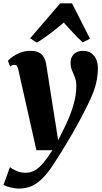

<svg xmlns="http://www.w3.org/2000/svg" viewBox="-48 -848 596 1118"><path d="M58.5 -443Q55 -458.5 49.8 -464.5Q44.5 -470.5 37.5 -470.5Q30.5 -470.5 24.2 -468.2Q18 -466 11 -461L-2 -494Q6 -503.5 24.8 -517.2Q43.5 -531 70.2 -541.5Q97 -552 129 -552Q158.5 -552 177.2 -543Q196 -534 206.5 -516.2Q217 -498.5 221 -472.5Q227.5 -433.5 234.2 -389.8Q241 -346 248.2 -300.2Q255.5 -254.5 262.5 -209.2Q269.5 -164 276.5 -122L290.5 -30.5L329.5 -110Q345 -141.5 357.5 -172.8Q370 -204 378.8 -233.8Q387.5 -263.5 392 -291.5Q396.5 -319.5 396.5 -345Q396.5 -377 388.2 -397.8Q380 -418.5 371.5 -437.8Q363 -457 363 -484.5Q363 -513.5 382.2 -532.8Q401.5 -552 435.5 -552Q465.5 -552 484.8 -537.5Q504 -523 513 -500.2Q522 -477.5 522 -453.5Q522 -405 511 -361.5Q500 -318 480.5 -275.2Q461 -232.5 436.5 -186Q423 -159.5 407 -130.2Q391 -101 373.5 -70.5Q356 -40 338 -10Q320 20 302 48.8Q284 77.5 267 103Q234 155 202.2 187.5Q170.5 220 137 235Q103.5 250 64.5 250Q37.5 250 11 243Q-15.5 236 -27.5 228.5L10 125Q20.5 135 46.2 146.5Q72 158 99 158Q132 158 157.5 142.5Q183 127 206.8 97.8Q230.5 68.5 257 26.5H164ZM167 -599.5 127.5 -625 302.5 -828.5H371.5L476 -622.5L433.5 -601.5Q405.5 -626.5 377.5 -657.2Q349.5 -688 323 -716.5Q288 -686.5 247.8 -655.5Q207.5 -624.5 167 -599.5Z"/></svg>

Font: Merriweather 60pt Black
Style: Italic
Weight: 900
Italic angle: -7.8°
Version: Version 2.101